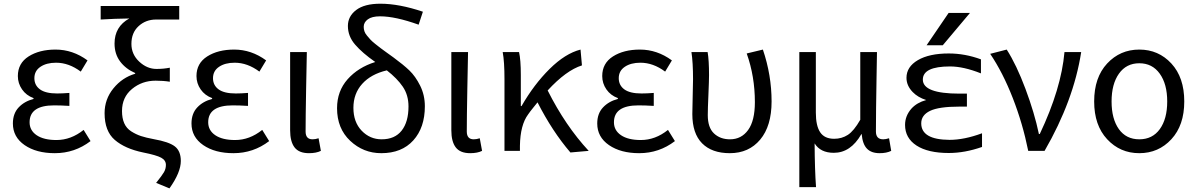

<svg xmlns="http://www.w3.org/2000/svg" viewBox="-20 -829 6578 1055"><path d="M281.2 12.7Q179.7 12.7 115.2 -31.7Q50.8 -76.2 50.8 -150.4Q50.8 -205.1 82.5 -238.8Q114.3 -272.5 164.1 -285.2V-290Q124 -304.7 101.1 -337.9Q78.1 -371.1 78.1 -411.1Q78.1 -481.4 137.2 -519Q196.3 -556.6 285.2 -556.6Q379.9 -556.6 460.9 -497.1L423.8 -435.5Q358.4 -484.4 288.1 -484.4Q235.4 -484.4 202.1 -461.9Q168.9 -439.5 168.9 -399.4Q168.9 -360.4 199.7 -337.9Q230.5 -315.4 293.9 -315.4Q322.3 -315.4 361.3 -318.4V-247.1Q314.5 -250 277.3 -250Q142.6 -250 142.6 -157.2Q142.6 -112.3 181.6 -85.9Q220.7 -59.6 290 -59.6Q370.1 -59.6 439.5 -115.2L477.5 -53.7Q390.6 12.7 281.2 12.7Z M911.1 206.1 837.9 175.8Q870.1 135.7 880.9 117.2Q891.6 98.6 891.6 77.1Q891.6 51.8 865.7 37.6Q839.8 23.4 766.6 8.8Q667 -11.7 610.8 -60.1Q554.7 -108.4 554.7 -207Q554.7 -284.2 603.5 -343.8Q652.3 -403.3 722.7 -423.8V-427.7Q670.9 -450.2 640.1 -491.2Q609.4 -532.2 609.4 -589.8Q609.4 -682.6 690.4 -727.5Q611.3 -726.6 533.2 -721.7V-795.9H964.8V-721.7H837.9Q781.2 -721.7 741.7 -685.5Q702.1 -649.4 702.1 -587.9Q702.1 -530.3 745.1 -490.2Q788.1 -450.2 839.8 -450.2Q878.9 -450.2 913.1 -457V-379.9Q877.9 -385.7 835 -385.7Q760.7 -385.7 705.6 -340.3Q650.4 -294.9 650.4 -218.8Q650.4 -179.7 662.6 -151.9Q674.8 -124 700.7 -107.4Q726.6 -90.8 754.4 -81.5Q782.2 -72.3 824.2 -64.5Q908.2 -49.8 940.9 -24.4Q973.6 1 973.6 55.7Q973.6 118.2 911.1 206.1Z M1262.7 12.7Q1161.1 12.7 1096.7 -31.7Q1032.2 -76.2 1032.2 -150.4Q1032.2 -205.1 1064 -238.8Q1095.7 -272.5 1145.5 -285.2V-290Q1105.5 -304.7 1082.5 -337.9Q1059.6 -371.1 1059.6 -411.1Q1059.6 -481.4 1118.7 -519Q1177.7 -556.6 1266.6 -556.6Q1361.3 -556.6 1442.4 -497.1L1405.3 -435.5Q1339.8 -484.4 1269.5 -484.4Q1216.8 -484.4 1183.6 -461.9Q1150.4 -439.5 1150.4 -399.4Q1150.4 -360.4 1181.2 -337.9Q1211.9 -315.4 1275.4 -315.4Q1303.7 -315.4 1342.8 -318.4V-247.1Q1295.9 -250 1258.8 -250Q1124 -250 1124 -157.2Q1124 -112.3 1163.1 -85.9Q1202.1 -59.6 1271.5 -59.6Q1351.6 -59.6 1420.9 -115.2L1459 -53.7Q1372.1 12.7 1262.7 12.7Z M1677.7 12.7Q1623 12.7 1598.6 -19Q1574.2 -50.8 1574.2 -113.3V-543H1666Q1665 -501 1662.1 -341.8Q1659.2 -182.6 1659.2 -106.4Q1659.2 -63.5 1697.3 -63.5Q1712.9 -63.5 1730.5 -69.3L1743.2 0Q1717.8 12.7 1677.7 12.7Z M2077.1 -63.5Q2149.4 -63.5 2187 -111.3Q2224.6 -159.2 2224.6 -244.1Q2224.6 -306.6 2193.4 -352.5Q2162.1 -398.4 2105.5 -442.4Q2018.6 -421.9 1970.2 -368.2Q1921.9 -314.5 1921.9 -236.3Q1921.9 -158.2 1967.3 -110.8Q2012.7 -63.5 2077.1 -63.5ZM2303.7 -764.6 2280.3 -693.4Q2152.3 -739.3 2068.4 -739.3Q2023.4 -739.3 2001 -722.7Q1978.5 -706.1 1978.5 -681.6Q1978.5 -668.9 1982.4 -657.2Q1986.3 -645.5 1996.1 -633.8Q2005.9 -622.1 2014.6 -612.3Q2023.4 -602.5 2041 -588.4Q2058.6 -574.2 2070.3 -565.4Q2082 -556.6 2105 -540Q2127.9 -523.4 2141.6 -513.7Q2196.3 -473.6 2229.5 -441.9Q2262.7 -410.2 2288.6 -358.4Q2314.5 -306.6 2314.5 -245.1Q2314.5 -127.9 2251 -57.6Q2187.5 12.7 2075.2 12.7Q1976.6 12.7 1904.3 -55.2Q1832 -123 1832 -234.4Q1832 -328.1 1890.1 -393.6Q1948.2 -459 2042 -488.3Q1970.7 -538.1 1931.2 -584Q1891.6 -629.9 1891.6 -686.5Q1891.6 -739.3 1937 -773.9Q1982.4 -808.6 2070.3 -808.6Q2172.9 -808.6 2303.7 -764.6Z M2563.5 12.7Q2508.8 12.7 2484.4 -19Q2460 -50.8 2460 -113.3V-543H2551.8Q2550.8 -501 2547.9 -341.8Q2544.9 -182.6 2544.9 -106.4Q2544.9 -63.5 2583 -63.5Q2598.6 -63.5 2616.2 -69.3L2628.9 0Q2603.5 12.7 2563.5 12.7Z M3214.8 0 3114.3 8.8Q3014.6 -107.4 2933.6 -266.6Q2931.6 -263.7 2911.6 -239.3Q2891.6 -214.8 2881.8 -200.2Q2838.9 -142.6 2836.9 -28.3V0H2752V-393.6Q2752 -490.2 2742.2 -543H2832Q2841.8 -501 2841.8 -416V-246.1H2845.7Q2914.1 -365.2 3000 -450.2Q3085.9 -535.2 3169.9 -556.6L3177.7 -469.7Q3090.8 -442.4 2989.3 -332Q3086.9 -137.7 3214.8 0Z M3492.2 12.7Q3390.6 12.7 3326.2 -31.7Q3261.7 -76.2 3261.7 -150.4Q3261.7 -205.1 3293.5 -238.8Q3325.2 -272.5 3375 -285.2V-290Q3335 -304.7 3312 -337.9Q3289.1 -371.1 3289.1 -411.1Q3289.1 -481.4 3348.1 -519Q3407.2 -556.6 3496.1 -556.6Q3590.8 -556.6 3671.9 -497.1L3634.8 -435.5Q3569.3 -484.4 3499 -484.4Q3446.3 -484.4 3413.1 -461.9Q3379.9 -439.5 3379.9 -399.4Q3379.9 -360.4 3410.6 -337.9Q3441.4 -315.4 3504.9 -315.4Q3533.2 -315.4 3572.3 -318.4V-247.1Q3525.4 -250 3488.3 -250Q3353.5 -250 3353.5 -157.2Q3353.5 -112.3 3392.6 -85.9Q3431.6 -59.6 3501 -59.6Q3581.1 -59.6 3650.4 -115.2L3688.5 -53.7Q3601.6 12.7 3492.2 12.7Z M3990.2 12.7Q3891.6 12.7 3837.9 -41.5Q3784.2 -95.7 3784.2 -202.1Q3784.2 -234.4 3786.1 -297.9Q3788.1 -361.3 3788.1 -393.6Q3788.1 -486.3 3779.3 -543H3868.2Q3876 -499 3876 -416Q3876 -386.7 3872.6 -308.6Q3869.1 -230.5 3869.1 -196.3Q3869.1 -127.9 3903.3 -95.7Q3937.5 -63.5 3991.2 -63.5Q4053.7 -63.5 4090.8 -114.7Q4127.9 -166 4127.9 -267.6Q4127.9 -409.2 4083 -535.2L4171.9 -556.6Q4219.7 -416 4219.7 -271.5Q4219.7 -136.7 4157.2 -62Q4094.7 12.7 3990.2 12.7Z M4372.1 199.2V-543H4462.9V-210Q4462.9 -137.7 4486.8 -102.1Q4510.7 -66.4 4563.5 -66.4Q4605.5 -66.4 4638.7 -87.9Q4671.9 -109.4 4707 -170.9V-543H4798.8Q4797.9 -493.2 4796.4 -401.4Q4794.9 -309.6 4793.9 -236.8Q4793 -164.1 4793 -106.4Q4793 -63.5 4833 -63.5Q4846.7 -63.5 4865.2 -69.3L4877 0Q4851.6 12.7 4813.5 12.7Q4767.6 12.7 4743.7 -12.2Q4719.7 -37.1 4714.8 -91.8H4712.9Q4654.3 10.7 4561.5 10.7Q4488.3 10.7 4456.1 -41Q4457 105.5 4463.9 199.2Z M5192.4 -757.8H5309.6L5160.2 -580.1H5071.3ZM5042 -151.4Q5042 -61.5 5197.3 -60.5Q5278.3 -60.5 5376 -96.7V-21.5Q5281.2 11.7 5193.4 11.7Q5079.1 11.7 5016.1 -29.3Q4953.1 -70.3 4953.1 -142.6Q4953.1 -192.4 4988.3 -232.4Q5018.6 -265.6 5069.3 -279.3Q5023.4 -293.9 4995.1 -323.2Q4960.9 -358.4 4960.9 -401.4Q4960.9 -461.9 5023.4 -498.5Q5085.9 -535.2 5193.4 -535.2Q5282.2 -535.2 5370.1 -502.9V-425.8Q5274.4 -463.9 5200.2 -463.9Q5050.8 -463.9 5050.8 -391.6Q5050.8 -314.5 5252 -314.5H5293V-243.2H5252Q5138.7 -243.2 5090.3 -219.7Q5042 -196.3 5042 -151.4Z M5719.7 0H5629.9Q5599.6 -150.4 5544.9 -290.5Q5490.2 -430.7 5420.9 -533.2L5511.7 -556.6Q5565.4 -472.7 5614.7 -340.8Q5664.1 -209 5688.5 -92.8H5693.4Q5811.5 -341.8 5829.1 -543H5920.9Q5879.9 -277.3 5719.7 0Z M5992.2 -271.5Q5992.2 -403.3 6063.5 -480Q6134.8 -556.6 6240.2 -556.6Q6345.7 -556.6 6416.5 -480Q6487.3 -403.3 6487.3 -271.5Q6487.3 -140.6 6416.5 -64Q6345.7 12.7 6240.2 12.7Q6134.8 12.7 6063.5 -64Q5992.2 -140.6 5992.2 -271.5ZM6127.9 -119.6Q6168 -63.5 6240.2 -63.5Q6312.5 -63.5 6353 -119.6Q6393.6 -175.8 6393.6 -271.5Q6393.6 -367.2 6352.5 -424.3Q6311.5 -481.4 6240.2 -481.4Q6168.9 -481.4 6128.4 -424.3Q6087.9 -367.2 6087.9 -271.5Q6087.9 -175.8 6127.9 -119.6Z"/></svg>

Font: Nasu
Style: Regular
Weight: 400
Designer: Ryoko NISHIZUKA (kana &amp; ideographs); Paul D. Hunt (Latin, Greek &amp; Cyrillic); Wenlong ZHANG (bopomofo); Sandoll C
Version: Version 2014.1215